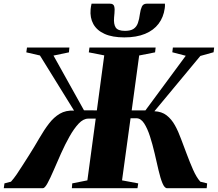

<svg xmlns="http://www.w3.org/2000/svg" viewBox="-48 -994 1152 1014"><path d="M-28 0 -24.5 -25.5 10 -34.5Q24.5 -50.5 40 -73Q55.5 -95.5 72 -122Q88.5 -148.5 105.5 -174.5Q135.5 -222 160.2 -265Q185 -308 210.8 -341.5Q236.5 -375 268 -393.5Q299.5 -412 343 -410L163 -701L91 -717.5L94.5 -743H318.5L316 -717.5L234.5 -700.5L395.5 -411.5L463.5 -411L502.5 -701.5L421 -717.5L424.5 -743H774L771 -717.5L687 -701L647.5 -411H720L933 -699.5L862 -718L865 -743H1083L1080 -718L1010 -698.5L767.5 -406.5Q806 -405 832 -384.8Q858 -364.5 876 -332Q894 -299.5 908.2 -260.2Q922.5 -221 938 -181Q946.5 -158.5 955 -137.2Q963.5 -116 972 -97Q980.5 -78 990 -62Q999.5 -46 1010 -34.5L1046 -25.5L1043.5 0H834.5Q821 0 810 -26.5Q799 -53 789.2 -95.2Q779.5 -137.5 768.5 -184.8Q757.5 -232 744 -274Q730.5 -316 713 -342.8Q695.5 -369.5 672 -369.5H641.5L596.5 -41.5L682 -25.5L678 0H331.5L333.5 -25.5L413.5 -41.5L457.5 -367.5H418Q392 -367.5 367.2 -341Q342.5 -314.5 319 -272.8Q295.5 -231 274.5 -184Q253.5 -137 235.5 -95Q217.5 -53 203 -26.5Q188.5 0 178.5 0ZM533 -974.5Q551.5 -974.5 555.2 -960.2Q559 -946 556.5 -924Q556 -919 555.5 -913Q555 -907 554.5 -902Q551.5 -866 563.2 -848.5Q575 -831 612 -831Q641.5 -831 657.2 -841.5Q673 -852 680.2 -872.2Q687.5 -892.5 691 -921Q694 -943.5 701.2 -959Q708.5 -974.5 726.5 -974.5H823Q823.5 -968.5 823.2 -962.2Q823 -956 822 -950Q815.5 -903 789.5 -868.5Q763.5 -834 718 -815.2Q672.5 -796.5 608.5 -796.5Q545.5 -796.5 504.8 -814.8Q464 -833 445.2 -866.5Q426.5 -900 430.5 -945Q431.5 -952.5 432.5 -959.8Q433.5 -967 435.5 -974.5Z"/></svg>

Font: Merriweather 120pt Black
Style: Italic
Weight: 900
Italic angle: -7.8°
Version: Version 2.101